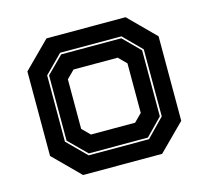

<svg xmlns="http://www.w3.org/2000/svg" viewBox="-84 -637 795 733"><g transform="rotate(-15 314.0 -270.0)"><path d="M158 0 55 -103V-437L158 -540H470.5L573.5 -437V-103L470.5 0ZM198 -67H436.5L506 -138.5V-403.5L436.5 -473.5H194L124 -403V-141ZM200.5 -74 131 -143V-401L196.5 -466.5H434L499 -401.5V-140.5L434 -74ZM227 -141.5H401.5L432 -172V-368L401.5 -398.5H227L196.5 -368V-172Z"/></g></svg>

Font: Tourney Thin ExtraBold
Style: Regular
Weight: 800
Version: Version 1.015